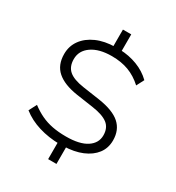

<svg xmlns="http://www.w3.org/2000/svg" viewBox="-216 -952 1103 1200"><g transform="rotate(30 335.5 -352.5)"><path d="M316 115V-18L332 -2Q251 -3 180.5 -24.5Q110 -46 57 -88L86 -144Q123 -116 161 -98Q199 -80 243 -71.5Q287 -63 341 -63Q439 -63 490 -96.5Q541 -130 541 -186Q541 -240 505.5 -267.5Q470 -295 394 -306L271 -324Q173 -339 123.5 -382.5Q74 -426 74 -505Q74 -562 106 -606Q138 -650 195.5 -675.5Q253 -701 330 -702L316 -689V-820H376V-689L363 -702Q429 -700 488 -677.5Q547 -655 590 -613L562 -559Q515 -602 461.5 -622Q408 -642 340 -642Q249 -642 195.5 -605Q142 -568 142 -507Q142 -453 175 -424.5Q208 -396 282 -385L405 -367Q511 -351 560 -307.5Q609 -264 609 -189Q609 -133 578 -92.5Q547 -52 491 -28.5Q435 -5 358 -3L376 -19V115Z"/></g></svg>

Font: Nunito Sans 10pt SemiExpanded Light
Style: Regular
Weight: 300
Width: 6
Designer: Vernon Adams
Foundry: Vernon Adams
Version: Version 3.101;gftools[0.9.27]